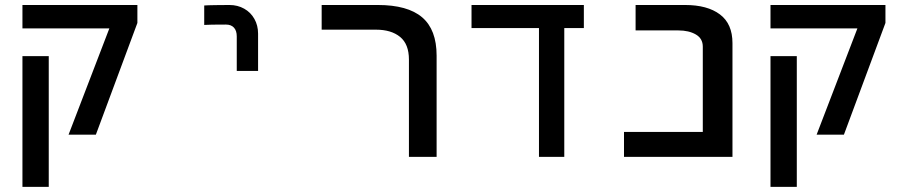

<svg xmlns="http://www.w3.org/2000/svg" viewBox="-20 -629 3640 770"><path d="M418.5 -515H70V-609H531V-537L364.5 -89H255ZM70 -404H175.5V120.5H70Z M900 -609Q879 -609 844 -608.5Q809 -608 799 -607V-529Q819.5 -530.5 886 -530.5Q907 -530.5 918.2 -518.2Q929.5 -506 929.5 -483V-344.5H1015V-494Q1015 -527 1000.2 -553.2Q985.5 -579.5 959.2 -594.2Q933 -609 900 -609Z M1488 -510H1270V-609H1495Q1615 -609 1673 -559.5Q1731 -510 1731 -406V0H1620V-390Q1620 -452 1584.5 -481Q1549 -510 1488 -510Z M2141.5 -516.5H1871V-609H2321.5V-516.5H2243V0H2141.5Z M2482.5 -100H2798.5V-442Q2798.5 -474.5 2770.5 -490.8Q2742.5 -507 2700.5 -507H2529V-609H2727.5Q2817 -609 2867.2 -571.2Q2917.5 -533.5 2917.5 -456V0H2482.5Z M3418.5 -515H3070V-609H3531V-537L3364.5 -89H3255ZM3070 -404H3175.5V120.5H3070Z"/></svg>

Font: JuliaMono Medium
Style: Regular
Weight: 500
Monospace: yes
Designer: cormullion
Foundry: corm
Version: Version 0.054; ttfautohint (v1.8.4)